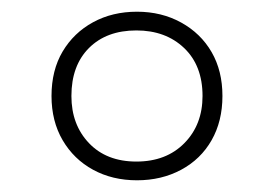

<svg xmlns="http://www.w3.org/2000/svg" viewBox="-20 -744 468 328"><path d="M214 -436Q172 -436 139 -454Q106 -472 87 -504.5Q68 -537 68 -580Q68 -624 87 -656Q106 -688 139 -706Q172 -724 214 -724Q256 -724 289.5 -705.5Q323 -687 341.5 -655Q360 -623 360 -580Q360 -537 341.5 -504.5Q323 -472 289.5 -454Q256 -436 214 -436ZM213 -468Q264 -468 295 -499.5Q326 -531 326 -580Q326 -632 294.5 -662Q263 -692 213 -692Q162 -692 132 -662Q102 -632 102 -580Q102 -531 132 -499.5Q162 -468 213 -468Z"/></svg>

Font: Noto Sans Symbols ExtraLight
Style: Regular
Weight: 250
Version: Version 2.002